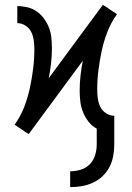

<svg xmlns="http://www.w3.org/2000/svg" viewBox="-20 -545 540 788"><path d="M268 223V158Q290 158 311.5 151.5Q333 145 348.5 129Q364 113 370.5 91.5Q377 70 377 48V-17Q357 -28 343 -46Q329 -64 320.5 -85.5Q312 -107 309.5 -129.5Q307 -152 307 -174Q307 -205 310.5 -235.5Q314 -266 320 -296L98 5L83 -4L69 -14L40 -33L42 -36Q65 -69 79.5 -106.5Q94 -144 102.5 -183.5Q111 -223 116 -263Q121 -303 121 -343Q121 -361 118.5 -379.5Q116 -398 108 -414Q100 -430 84.5 -440Q69 -450 51 -450V-520Q72 -520 93 -515Q114 -510 131.5 -497.5Q149 -485 161.5 -467.5Q174 -450 181.5 -430Q189 -410 191 -388.5Q193 -367 193 -346Q193 -315 189.5 -284.5Q186 -254 180 -224L402 -525L417 -516L431 -506L460 -487L458 -484Q435 -451 420.5 -413.5Q406 -376 397.5 -336.5Q389 -297 384 -257Q379 -217 379 -177Q379 -159 381.5 -140.5Q384 -122 392 -106Q400 -90 415.5 -80Q431 -70 449 -70V48Q449 72 444.5 96Q440 120 429 141Q418 162 400.5 178.5Q383 195 361 205Q339 215 315.5 219Q292 223 268 223Z"/></svg>

Font: Moesevka
Style: Regular
Weight: 400
Monospace: yes
Designer: Belleve Invis
Foundry: Belleve Invis
Version: Version 32.5.0; ttfautohint (v1.8.4)